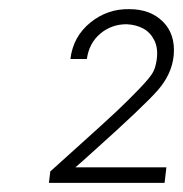

<svg xmlns="http://www.w3.org/2000/svg" viewBox="-20 -780 401 420"><path d="M87 -380 90 -405Q108 -421 140 -450Q209 -512 234.5 -536Q260 -560 285 -586Q310 -612 315.5 -623.5Q321 -635 323 -651Q326 -675 317.5 -692Q309 -709 293.5 -717.5Q278 -726 257 -727Q224 -727 199.5 -706.5Q175 -686 170 -651H134Q140 -700 177.5 -730.5Q215 -761 263 -760Q309 -760 336.5 -732.5Q364 -705 360 -659Q356 -618 325.5 -583Q295 -548 181 -446Q158 -425 145 -414H344L340 -380Z"/></svg>

Font: Orkney Light
Style: LightItalic
Weight: 300
Designer: Samuel Oakes and Alfredo Marco Pradil
Foundry: Alfredo Marco Pradil
Version: 1.0; ttfautohint (v1.5)